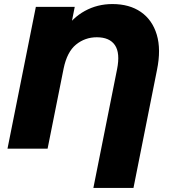

<svg xmlns="http://www.w3.org/2000/svg" viewBox="-20 -734 842 948"><path d="M535 -714Q619 -714 675.5 -675Q732 -636 754 -563Q776 -490 755 -388L639 194H441L558 -392Q574 -472 547.5 -511Q521 -550 458 -550Q400 -550 355.5 -514Q311 -478 294 -395L215 0H17L157 -700H349L316 -534L295 -581Q337 -646 399 -680Q461 -714 535 -714Z"/></svg>

Font: Montserrat Thin ExtraBold
Style: Italic
Weight: 800
Italic angle: -11.3°
Version: Version 9.000